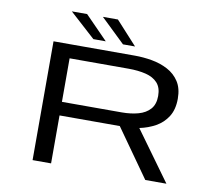

<svg xmlns="http://www.w3.org/2000/svg" viewBox="-92 -1002 1284 1114"><g transform="rotate(10 550.0 -445.0)"><path d="M168.5 0V-700H648.5Q698.5 -700 749.2 -691Q800 -682 842.5 -659.5Q885 -637 910.8 -597.5Q936.5 -558 936.5 -497Q936.5 -433.5 910 -391.5Q883.5 -349.5 840.2 -325.5Q797 -301.5 746 -291L957 0H832.5L632.5 -282.5H277.5V0ZM277.5 -362.5H629.5Q683.5 -362.5 727 -374.5Q770.5 -386.5 796 -415Q821.5 -443.5 821.5 -493Q821.5 -542 796.5 -569.5Q771.5 -597 727 -608Q682.5 -619 624.5 -619H277.5ZM568.5 -752.5 426 -889.5H514.5L639.5 -752.5ZM394 -752.5 243 -889.5H333L467 -752.5Z"/></g></svg>

Font: Trispace Expanded
Style: Regular
Weight: 400
Width: 7
Designer: Tyler Finck
Foundry: Etcetera Type Company
Version: Version 1.210; ttfautohint (v1.8.3)